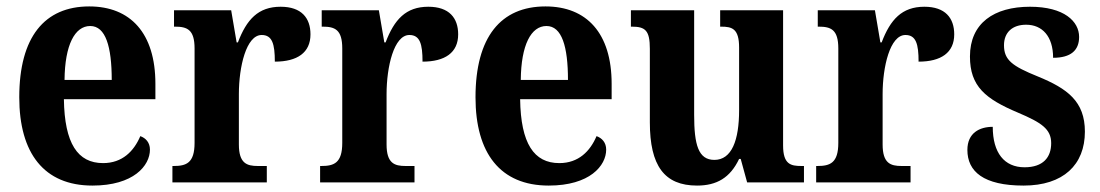

<svg xmlns="http://www.w3.org/2000/svg" viewBox="-20 -568 3426 598"><path d="M268 10C396 10 447 -52 447 -102C447 -124 434 -138 417 -144C397 -97 361 -60 301 -60C222 -60 181 -121 179 -259H464V-307C464 -465 386 -548 258 -548C119 -548 40 -453 40 -265C40 -91 117 10 268 10ZM328 -319H181C182 -428 213 -487 261 -487C309 -487 328 -423 328 -319Z M517 0H811V-51H783C749 -51 724 -59 724 -118V-275C724 -360 747 -459 795 -459C828 -459 836 -431 836 -376C906 -376 947 -404 947 -461C947 -512 919 -547 854 -547C784 -547 748 -507 721 -436H717L700 -536H522V-485H525C563 -485 586 -476 586 -417V-123C586 -60 560 -51 521 -51H517Z M977 0H1271V-51H1243C1209 -51 1184 -59 1184 -118V-275C1184 -360 1207 -459 1255 -459C1288 -459 1296 -431 1296 -376C1366 -376 1407 -404 1407 -461C1407 -512 1379 -547 1314 -547C1244 -547 1208 -507 1181 -436H1177L1160 -536H982V-485H985C1023 -485 1046 -476 1046 -417V-123C1046 -60 1020 -51 981 -51H977Z M1689 10C1817 10 1868 -52 1868 -102C1868 -124 1855 -138 1838 -144C1818 -97 1782 -60 1722 -60C1643 -60 1602 -121 1600 -259H1885V-307C1885 -465 1807 -548 1679 -548C1540 -548 1461 -453 1461 -265C1461 -91 1538 10 1689 10ZM1749 -319H1602C1603 -428 1634 -487 1682 -487C1730 -487 1749 -423 1749 -319Z M2151 10C2212 10 2254 -14 2282 -73H2287L2307 0H2484V-51H2476C2443 -51 2419 -56 2419 -115V-536H2223V-485H2226C2260 -485 2282 -479 2282 -420V-225C2282 -131 2259 -70 2205 -70C2155 -70 2142 -117 2142 -210V-536H1945V-485H1948C1990 -485 2004 -473 2004 -416V-187C2004 -52 2049 10 2151 10Z M2522 0H2816V-51H2788C2754 -51 2729 -59 2729 -118V-275C2729 -360 2752 -459 2800 -459C2833 -459 2841 -431 2841 -376C2911 -376 2952 -404 2952 -461C2952 -512 2924 -547 2859 -547C2789 -547 2753 -507 2726 -436H2722L2705 -536H2527V-485H2530C2568 -485 2591 -476 2591 -417V-123C2591 -60 2565 -51 2526 -51H2522Z M3168 10C3292 10 3359 -55 3359 -158C3359 -252 3305 -292 3212 -330C3133 -362 3107 -381 3107 -427C3107 -467 3133 -491 3176 -491C3226 -491 3260 -455 3260 -388C3315 -388 3341 -411 3341 -453C3341 -501 3295 -547 3188 -547C3076 -547 3001 -496 3001 -392C3001 -299 3049 -260 3151 -217C3224 -186 3254 -166 3254 -122C3254 -78 3229 -47 3171 -47C3108 -47 3072 -92 3072 -173C3031 -173 2993 -154 2993 -101C2993 -34 3043 10 3168 10Z"/></svg>

Font: Noto Serif Georgian Condensed Bold
Style: Regular
Weight: 700
Width: 3
Designer: Monotype Design Team, Akaki Razmadze
Foundry: Google LLC
Version: Version 2.003